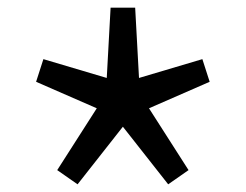

<svg xmlns="http://www.w3.org/2000/svg" viewBox="-20 -581 640 500"><path d="M182 -101 129 -138 232 -299 74 -368 93 -427 258 -378 268 -561H332L342 -378L507 -427L526 -368L368 -299L471 -138L418 -101L300 -251Z"/></svg>

Font: Source Code Pro Semibold
Style: Regular
Weight: 600
Monospace: yes
Designer: Paul D. Hunt, Teo Tuominen
Foundry: Adobe Systems Incorporated
Version: Version 2.030;PS 1.000;hotconv 16.6.51;makeotf.lib2.5.65220